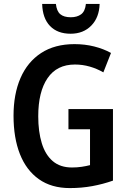

<svg xmlns="http://www.w3.org/2000/svg" viewBox="-20 -949 654 979"><path d="M329 -393H556V-28Q505 -10 450.5 0Q396 10 336 10Q242 10 178 -35.5Q114 -81 81.5 -163.5Q49 -246 49 -359Q49 -469 84.5 -551Q120 -633 189.5 -678.5Q259 -724 360 -724Q413 -724 460.5 -712Q508 -700 546 -679L507 -580Q474 -599 437.5 -609.5Q401 -620 362 -620Q270 -620 222.5 -550.5Q175 -481 175 -356Q175 -278 193 -219Q211 -160 249 -127.5Q287 -95 347 -95Q373 -95 396.5 -98.5Q420 -102 439 -107V-290H329ZM488 -929Q486 -860 445.5 -818.5Q405 -777 340 -777Q273 -777 235 -816.5Q197 -856 195 -929H265Q269 -892 287.5 -876.5Q306 -861 341 -861Q373 -861 393.5 -876Q414 -891 418 -929Z"/></svg>

Font: Noto Sans Hebrew Condensed SemiBold
Style: Regular
Weight: 600
Width: 3
Designer: Monotype Design Team
Foundry: Monotype Imaging Inc.
Version: Version 2.004; ttfautohint (v1.8.4.7-5d5b)